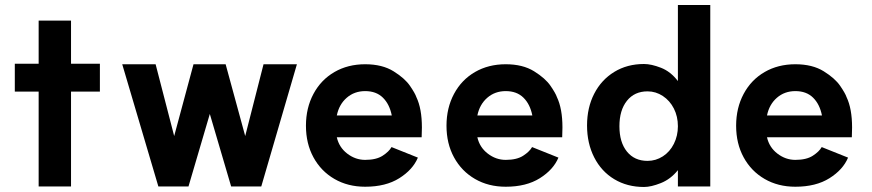

<svg xmlns="http://www.w3.org/2000/svg" viewBox="-20 -729 3474 765"><path d="M134 -364H39V-475H134V-647H263V-475H378V-364H263V14H134Z M1021 14H901L816 -275L731 14H611L467 -473H600L674 -187L751 -473H879L957 -187L1030 -473H1163Z M1199 -228Q1199 -299 1229 -355Q1259 -411 1312.5 -442Q1366 -473 1435 -473Q1503 -473 1548 -445Q1593 -417 1613.5 -387Q1634 -357 1639 -342Q1661 -296 1661 -221L1660 -182H1322Q1331 -142 1363.5 -117Q1396 -92 1435 -92Q1479 -92 1504.5 -108.5Q1530 -125 1540 -143L1645 -101Q1625 -53 1571 -19Q1517 15 1435 15Q1366 15 1312.5 -16Q1259 -47 1229 -102Q1199 -157 1199 -228ZM1435 -366Q1392 -366 1361.5 -339.5Q1331 -313 1322 -269H1541Q1532 -314 1505.5 -340Q1479 -366 1435 -366Z M1759 -228Q1759 -299 1789 -355Q1819 -411 1872.5 -442Q1926 -473 1995 -473Q2063 -473 2108 -445Q2153 -417 2173.5 -387Q2194 -357 2199 -342Q2221 -296 2221 -221L2220 -182H1882Q1891 -142 1923.5 -117Q1956 -92 1995 -92Q2039 -92 2064.5 -108.5Q2090 -125 2100 -143L2205 -101Q2185 -53 2131 -19Q2077 15 1995 15Q1926 15 1872.5 -16Q1819 -47 1789 -102Q1759 -157 1759 -228ZM1995 -366Q1952 -366 1921.5 -339.5Q1891 -313 1882 -269H2101Q2092 -314 2065.5 -340Q2039 -366 1995 -366Z M2319 -229Q2319 -300 2347.5 -355.5Q2376 -411 2427.5 -442.5Q2479 -474 2546 -474Q2575 -474 2613.5 -459Q2652 -444 2681 -406V-709H2810V14H2681V-51Q2652 -15 2613 0.5Q2574 16 2546 16Q2479 16 2427.5 -15Q2376 -46 2347.5 -102Q2319 -158 2319 -229ZM2681 -226Q2681 -265 2665 -296.5Q2649 -328 2621 -346.5Q2593 -365 2560 -365Q2508 -365 2478 -327.5Q2448 -290 2448 -226Q2448 -162 2478 -125Q2508 -88 2560 -88Q2593 -88 2621 -106Q2649 -124 2665 -156Q2681 -188 2681 -226Z M2913 -228Q2913 -299 2943 -355Q2973 -411 3026.5 -442Q3080 -473 3149 -473Q3217 -473 3262 -445Q3307 -417 3327.5 -387Q3348 -357 3353 -342Q3375 -296 3375 -221L3374 -182H3036Q3045 -142 3077.5 -117Q3110 -92 3149 -92Q3193 -92 3218.5 -108.5Q3244 -125 3254 -143L3359 -101Q3339 -53 3285 -19Q3231 15 3149 15Q3080 15 3026.5 -16Q2973 -47 2943 -102Q2913 -157 2913 -228ZM3149 -366Q3106 -366 3075.5 -339.5Q3045 -313 3036 -269H3255Q3246 -314 3219.5 -340Q3193 -366 3149 -366Z"/></svg>

Font: SUITE ExtraBold
Style: Regular
Weight: 800
Designer: Sun
Foundry: Sun
Version: Version 2.040